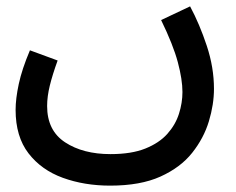

<svg xmlns="http://www.w3.org/2000/svg" viewBox="-20 -353 742 603"><path d="M29 -8Q29 -43 39 -89.5Q49 -136 74 -195L161 -163Q145 -119 136.5 -84.5Q128 -50 128 -20Q128 57 184.5 94Q241 131 327 131Q393 131 436.5 113.5Q480 96 505.5 67.5Q531 39 542 4.5Q553 -30 553 -64Q553 -103 538.5 -157.5Q524 -212 486 -290L577 -333Q607 -277 629.5 -209Q652 -141 652 -74Q652 -25 636 28Q620 81 583.5 127Q547 173 484 201.5Q421 230 326 230Q245 230 177.5 205.5Q110 181 69.5 128.5Q29 76 29 -8Z"/></svg>

Font: Noto Sans Arabic Med
Style: Regular
Weight: 500
Designer: Monotype Design Team, Nadine Chahine, Nizar Qandah and Khaled Hosny
Foundry: Monotype Imaging Inc.
Version: Version 2.012; ttfautohint (v1.8.4.7-5d5b)